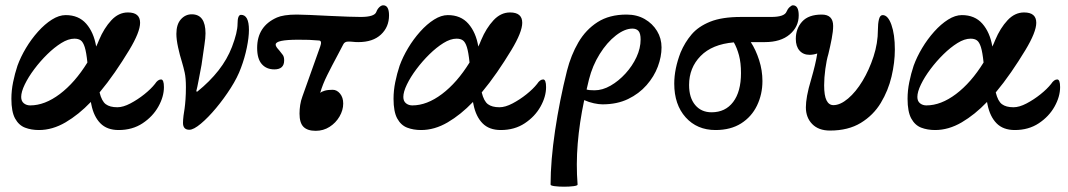

<svg xmlns="http://www.w3.org/2000/svg" viewBox="-20 -480 4033 725"><path d="M127 11Q98 11 74.5 2Q51 -7 37 -32.5Q23 -58 23 -107Q23 -138 29.5 -170Q36 -202 46 -232Q58 -265 78 -298.5Q98 -332 123.5 -360.5Q149 -389 176 -406Q203 -423 228 -423Q277 -423 305.5 -390.5Q334 -358 343 -305V-304Q349 -316 354 -329Q373 -374 400.5 -403.5Q428 -433 463 -433Q509 -433 509 -394Q509 -359 468 -291Q442 -248 414 -207.5Q386 -167 356 -131Q364 -98 379.5 -86.5Q395 -75 423 -75Q445 -75 472.5 -89.5Q500 -104 525 -124Q550 -144 565 -163Q576 -180 588 -180Q599 -180 599 -151Q599 -115 578 -77.5Q557 -40 518.5 -14.5Q480 11 428 11Q384 11 359 -14.5Q334 -40 325 -85Q324 -89 323 -95Q277 -47 227.5 -18Q178 11 127 11ZM60 -114Q60 -98 70 -90Q80 -82 94 -82Q149 -82 206 -125Q263 -168 310 -244Q306 -283 300 -302Q294 -321 285 -327.5Q276 -334 261 -334Q238 -334 211.5 -317.5Q185 -301 158.5 -275Q132 -249 109.5 -219Q87 -189 73.5 -161Q60 -133 60 -114Z M695 10Q671 10 671 -16Q671 -27 673 -43.5Q675 -60 677 -70Q679 -84 680.5 -105Q682 -126 682 -151Q682 -185 677.5 -205.5Q673 -226 667 -246Q659 -271 652.5 -301Q646 -331 646 -352Q646 -388 663 -407Q680 -426 704 -426Q756 -426 756 -354Q756 -337 752 -311Q748 -285 741 -235Q735 -204 730 -177Q725 -150 721 -135L725 -134Q772 -172 805 -214Q838 -256 856 -303Q877 -358 877 -390Q877 -424 890 -424Q920 -424 920 -367Q920 -339 912 -300Q904 -261 890 -224Q877 -188 851.5 -148Q826 -108 796 -72Q766 -36 738.5 -13Q711 10 695 10Z M1172 14Q1141 14 1126 -1Q1111 -16 1111 -51Q1111 -67 1113.5 -83.5Q1116 -100 1122 -116L1189 -304Q1197 -326 1185 -327Q1163 -329 1147 -329.5Q1131 -330 1106 -330Q1021 -330 1021 -312Q1021 -306 1026 -299.5Q1031 -293 1035 -289Q1042 -280 1047.5 -273Q1053 -266 1053 -252Q1053 -218 1016 -218Q986 -218 968.5 -238Q951 -258 951 -299Q951 -381 1026 -414Q1037 -419 1056 -422Q1075 -425 1101 -425Q1119 -425 1150.5 -423.5Q1182 -422 1224 -420Q1268 -418 1295.5 -417Q1323 -416 1342 -416Q1394 -416 1401 -435Q1405 -446 1412.5 -453Q1420 -460 1427 -460Q1449 -460 1449 -422Q1449 -378 1418.5 -349.5Q1388 -321 1333 -321Q1322 -321 1314 -322Q1306 -323 1295 -323Q1281 -323 1276 -312L1255 -272Q1234 -233 1216 -197Q1198 -161 1189 -129Q1194 -134 1206 -137.5Q1218 -141 1236 -141Q1252 -141 1264 -126.5Q1276 -112 1276 -89Q1276 -64 1262 -40Q1248 -16 1224.5 -1Q1201 14 1172 14Z M1570 11Q1541 11 1517.5 2Q1494 -7 1480 -32.5Q1466 -58 1466 -107Q1466 -138 1472.5 -170Q1479 -202 1489 -232Q1501 -265 1521 -298.5Q1541 -332 1566.5 -360.5Q1592 -389 1619 -406Q1646 -423 1671 -423Q1720 -423 1748.5 -390.5Q1777 -358 1786 -305V-304Q1792 -316 1797 -329Q1816 -374 1843.5 -403.5Q1871 -433 1906 -433Q1952 -433 1952 -394Q1952 -359 1911 -291Q1885 -248 1857 -207.5Q1829 -167 1799 -131Q1807 -98 1822.5 -86.5Q1838 -75 1866 -75Q1888 -75 1915.5 -89.5Q1943 -104 1968 -124Q1993 -144 2008 -163Q2019 -180 2031 -180Q2042 -180 2042 -151Q2042 -115 2021 -77.5Q2000 -40 1961.5 -14.5Q1923 11 1871 11Q1827 11 1802 -14.5Q1777 -40 1768 -85Q1767 -89 1766 -95Q1720 -47 1670.5 -18Q1621 11 1570 11ZM1503 -114Q1503 -98 1513 -90Q1523 -82 1537 -82Q1592 -82 1649 -125Q1706 -168 1753 -244Q1749 -283 1743 -302Q1737 -321 1728 -327.5Q1719 -334 1704 -334Q1681 -334 1654.5 -317.5Q1628 -301 1601.5 -275Q1575 -249 1552.5 -219Q1530 -189 1516.5 -161Q1503 -133 1503 -114Z M2059 217Q2059 127 2076 13Q2093 -101 2121 -213Q2136 -272 2164 -320Q2192 -368 2236.5 -396.5Q2281 -425 2346 -425Q2385 -425 2414.5 -408Q2444 -391 2461 -363Q2478 -335 2478 -301Q2478 -266 2464 -228.5Q2450 -191 2421.5 -158.5Q2393 -126 2351.5 -106Q2310 -86 2255 -86Q2241 -86 2222.5 -90Q2204 -94 2186 -102Q2168 -17 2161.5 62Q2155 141 2161 217Q2161 221 2145.5 223Q2130 225 2110 225Q2090 225 2074.5 223Q2059 221 2059 217ZM2204 -180Q2199 -161 2195 -142Q2204 -139 2225 -139Q2255 -139 2285.5 -156.5Q2316 -174 2342 -202.5Q2368 -231 2383.5 -264.5Q2399 -298 2399 -331Q2399 -354 2391 -363Q2383 -372 2368 -372Q2339 -372 2305.5 -346Q2272 -320 2244.5 -276Q2217 -232 2204 -180Z M2682 11Q2612 11 2569 -37Q2526 -85 2526 -164Q2526 -220 2550 -282Q2566 -320 2591.5 -350Q2617 -380 2661.5 -398Q2706 -416 2778 -416H2892Q2942 -416 2950 -436Q2954 -446 2961.5 -453Q2969 -460 2974 -460Q2996 -460 2996 -422Q2996 -379 2962 -350Q2928 -321 2868 -321H2815Q2834 -292 2846.5 -253Q2859 -214 2859 -174Q2859 -124 2838.5 -81.5Q2818 -39 2778.5 -14Q2739 11 2682 11ZM2582 -159Q2582 -111 2605 -83.5Q2628 -56 2667 -56Q2719 -56 2748.5 -95Q2778 -134 2778 -204Q2778 -243 2770.5 -271Q2763 -299 2751 -320Q2669 -313 2625.5 -268.5Q2582 -224 2582 -159Z M3114 13Q3071 13 3047 -11.5Q3023 -36 3023 -75Q3023 -93 3027.5 -118.5Q3032 -144 3044 -184Q3051 -208 3057 -233Q3063 -258 3066 -278Q3051 -273 3037 -273Q3013 -273 2999 -289Q2985 -305 2985 -333Q2985 -372 3009 -398.5Q3033 -425 3083 -425Q3126 -425 3126 -382Q3126 -362 3120.5 -333.5Q3115 -305 3108 -276Q3101 -253 3096.5 -219.5Q3092 -186 3092 -158Q3092 -119 3101 -101Q3110 -83 3127 -83Q3153 -83 3182.5 -108Q3212 -133 3237 -174.5Q3262 -216 3278.5 -266.5Q3295 -317 3295 -367Q3295 -391 3299 -407Q3303 -423 3313 -423Q3333 -423 3346 -386.5Q3359 -350 3359 -293Q3359 -244 3346.5 -191Q3334 -138 3306 -91.5Q3278 -45 3230.5 -16Q3183 13 3114 13Z M3511 11Q3482 11 3458.5 2Q3435 -7 3421 -32.5Q3407 -58 3407 -107Q3407 -138 3413.5 -170Q3420 -202 3430 -232Q3442 -265 3462 -298.5Q3482 -332 3507.5 -360.5Q3533 -389 3560 -406Q3587 -423 3612 -423Q3661 -423 3689.5 -390.5Q3718 -358 3727 -305V-304Q3733 -316 3738 -329Q3757 -374 3784.5 -403.5Q3812 -433 3847 -433Q3893 -433 3893 -394Q3893 -359 3852 -291Q3826 -248 3798 -207.5Q3770 -167 3740 -131Q3748 -98 3763.5 -86.5Q3779 -75 3807 -75Q3829 -75 3856.5 -89.5Q3884 -104 3909 -124Q3934 -144 3949 -163Q3960 -180 3972 -180Q3983 -180 3983 -151Q3983 -115 3962 -77.5Q3941 -40 3902.5 -14.5Q3864 11 3812 11Q3768 11 3743 -14.5Q3718 -40 3709 -85Q3708 -89 3707 -95Q3661 -47 3611.5 -18Q3562 11 3511 11ZM3444 -114Q3444 -98 3454 -90Q3464 -82 3478 -82Q3533 -82 3590 -125Q3647 -168 3694 -244Q3690 -283 3684 -302Q3678 -321 3669 -327.5Q3660 -334 3645 -334Q3622 -334 3595.5 -317.5Q3569 -301 3542.5 -275Q3516 -249 3493.5 -219Q3471 -189 3457.5 -161Q3444 -133 3444 -114Z"/></svg>

Font: Junicode SmExp
Style: Bold Italic
Weight: 700
Width: 6
Italic angle: -11°
Designer: Peter S. Baker
Version: Version 2.205; ttfautohint (v1.8.4)